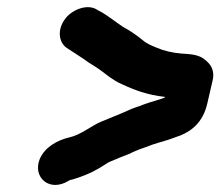

<svg xmlns="http://www.w3.org/2000/svg" viewBox="-20 -518 621 541"><path d="M174 -9 178 -11C185 -12 193 -15 202 -18C231 -28 251 -38 277 -55C283 -59 286 -61 289 -62C305 -69 327 -78 343 -84C351 -88 360 -92 370 -96L381 -100C390 -103 398 -106 408 -110C432 -118 454 -123 476 -132C520 -146 552 -174 564 -226L579 -291C584 -311 579 -328 568 -340C548 -362 530 -365 492 -367C467 -369 441 -375 423 -383C408 -389 393 -395 382 -405C366 -418 346 -432 327 -442C304 -457 281 -477 256 -489C229 -509 186 -492 166 -468C139 -435 146 -398 168 -383C183 -373 201 -362 217 -351C232 -339 251 -330 266 -318L290 -300C300 -293 311 -286 323 -281C357 -265 396 -250 445 -245L444 -243C424 -235 407 -232 386 -224C369 -217 355 -214 339 -206C317 -196 291 -186 267 -176C239 -165 208 -138 176 -131C141 -123 106 -103 92 -70C71 -18 120 25 174 -9Z"/></svg>

Font: Electronic
Style: ThkIt
Weight: 900
Version: Version 1.011